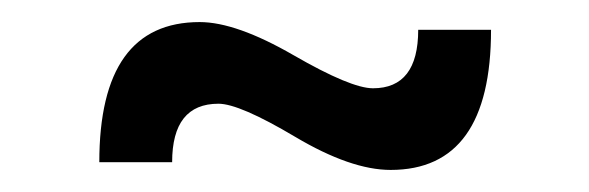

<svg xmlns="http://www.w3.org/2000/svg" viewBox="-20 -407 534 174"><path d="M425 -380Q425 -253 334 -253Q298 -253 247.5 -283Q197 -313 178 -313Q136 -313 136 -260H70Q70 -387 161 -387Q194 -387 246 -357Q298 -327 318 -327Q359 -327 359 -380Z"/></svg>

Font: Montserrat arm
Style: Regular
Weight: 400
Designer: Julieta Ulanovsky
Foundry: Julieta Ulanovsky
Version: Version 6.000;PS 006.000;hotconv 1.0.88;makeotf.lib2.5.64775